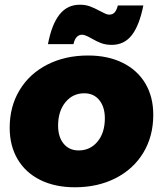

<svg xmlns="http://www.w3.org/2000/svg" viewBox="-20 -786 689 813"><path d="M629 -300Q629 -209 587 -139.5Q545 -70 469.5 -31.5Q394 7 297 7Q213 7 150.5 -24Q88 -55 54.5 -112Q21 -169 21 -245Q21 -335 63 -404.5Q105 -474 180.5 -512.5Q256 -551 353 -551Q437 -551 499.5 -520Q562 -489 595.5 -432.5Q629 -376 629 -300ZM226 -254Q226 -206 249.5 -177.5Q273 -149 313 -149Q362 -149 393 -186.5Q424 -224 424 -285Q424 -333 400.5 -362Q377 -391 337 -391Q288 -391 257 -353Q226 -315 226 -254ZM453 -596Q428 -596 408 -603.5Q388 -611 366 -624Q340 -639 328 -639Q300 -639 291 -599H183Q199 -683 232 -724.5Q265 -766 318 -766Q342 -766 361 -759Q380 -752 404 -739Q415 -733 425 -728.5Q435 -724 442 -724Q457 -724 465.5 -733.5Q474 -743 479 -763H587Q570 -678 538 -637Q506 -596 453 -596Z"/></svg>

Font: Gontserrat ExtraBold
Style: Italic
Weight: 800
Italic angle: -11.3°
Designer: Julieta Ulanovsky
Foundry: Julieta Ulanovsky
Version: Version 6.001